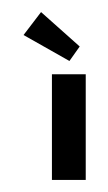

<svg xmlns="http://www.w3.org/2000/svg" viewBox="-20 -298 179 318"><path d="M66 -175V0H122V-175ZM48 -278 19 -240 95 -197 112 -221Z"/></svg>

Font: Hussar Tani
Style: Dwa
Weight: 700
Foundry: Cannot Into Space Fonts
Version: Version 0.92